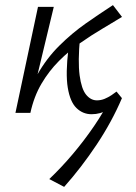

<svg xmlns="http://www.w3.org/2000/svg" viewBox="-20 -441 530 750"><path d="M74.1 0Q89.3 -85.4 125.7 -149.3Q162.1 -213.3 211.3 -262.1Q260.5 -311 314.9 -349.3Q369.4 -387.5 421.2 -421L456.6 -374.9Q421.7 -353.5 379.4 -328.5Q337.1 -303.6 293.5 -273Q250 -242.5 210.7 -203.2Q171.4 -163.9 142 -114Q112.6 -64.1 98.7 0ZM230.6 289 172.5 258.5Q220.1 213.1 264.3 160.8Q308.5 108.5 347 52.2Q385.5 -4.1 413.4 -60.4L456.3 -57.6Q417.1 34.4 357.5 124Q297.8 213.5 230.6 289ZM40.3 0 128.4 -414.2H190.1L90.5 0ZM337.8 5.2Q303.6 5.2 278.7 -19Q253.7 -43.3 244.7 -98.7Q235.7 -154.2 247.2 -248.5L292.5 -294Q283.9 -200.3 291 -146.8Q298.2 -93.4 316.3 -71.2Q334.4 -49 358.5 -49Q374.3 -49 388.8 -55Q403.4 -61.1 415.5 -69.2Q427.5 -77.3 435.2 -83.3L456.3 -57.6Q428.8 -30.3 400.7 -12.5Q372.6 5.2 337.8 5.2Z"/></svg>

Font: Ysabeau
Style: Bold Italic
Weight: 700
Italic angle: -12°
Designer: Christian Thalmann (Catharsis Fonts)
Version: Version 2.002